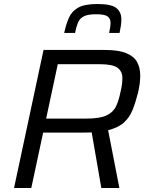

<svg xmlns="http://www.w3.org/2000/svg" viewBox="-20 -937 732 957"><path d="M50 0 197 -688H503Q571 -688 609.5 -672Q648 -656 663.5 -627.5Q679 -599 679 -560Q679 -522 668 -475Q656 -427 641 -389.5Q626 -352 598 -326.5Q570 -301 519 -288L575 0H485L437 -277Q425 -277 413 -276.5Q401 -276 388 -276H195L136 0ZM210 -346H412Q477 -346 510.5 -361.5Q544 -377 558.5 -407.5Q573 -438 581 -481Q586 -500 588 -517Q590 -534 590 -548Q590 -581 566 -599Q542 -617 477 -617H268ZM300 -773Q309 -815 323 -847.5Q337 -880 369 -898.5Q401 -917 465 -917Q536 -917 560.5 -896.5Q585 -876 585 -841Q585 -825 582.5 -808.5Q580 -792 576 -773H524Q527 -788 529 -800Q531 -812 531 -823Q531 -844 516.5 -855Q502 -866 459 -866Q418 -866 397.5 -855.5Q377 -845 368.5 -824Q360 -803 354 -773Z"/></svg>

Font: Saira
Style: Italic
Weight: 400
Italic angle: -12°
Designer: Hector Gatti with collaboration of the Omnibus-Type team
Foundry: Omnibus-Type
Version: Version 1.100; ttfautohint (v1.8.3)